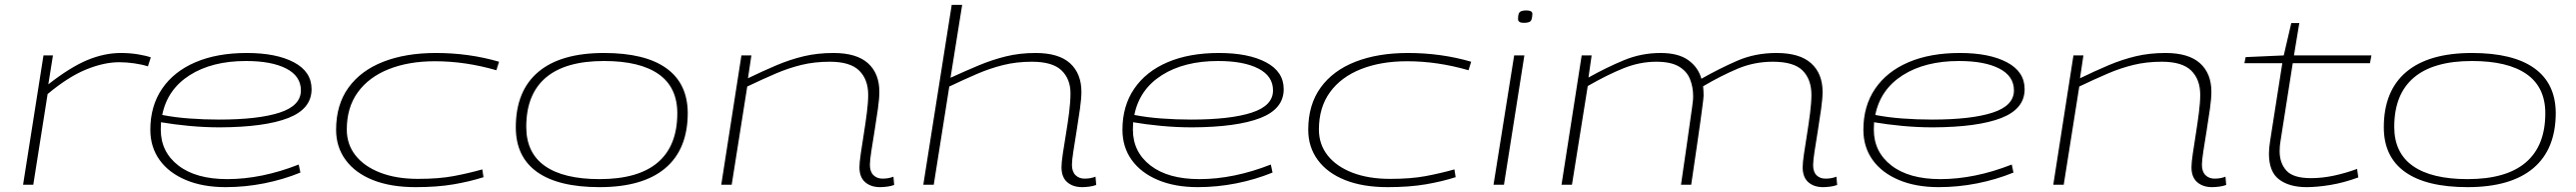

<svg xmlns="http://www.w3.org/2000/svg" viewBox="-20 -760 10607 790"><path d="M198 -532 179 -413Q270 -484 340 -513Q410 -542 478 -542Q515 -542 548 -536.5Q581 -531 601 -524L589 -487Q564 -495 532 -499.5Q500 -504 471 -504Q408 -504 334.5 -474Q261 -444 176 -373L117 0H75L159 -532Z M1217 -50Q1146 -21 1067.5 -5.5Q989 10 909 10Q815 10 745 -19.5Q675 -49 637 -102Q599 -155 599 -226Q599 -324 647.5 -395Q696 -466 785 -504Q874 -542 996 -542Q1118 -542 1190.5 -503.5Q1263 -465 1263 -393Q1263 -312 1167 -274.5Q1071 -237 886 -236Q822 -236 758.5 -242Q695 -248 643 -257Q642 -242 642 -227Q642 -135 714.5 -79Q787 -23 916 -23Q1057 -23 1210 -83ZM993 -509Q853 -509 761 -450.5Q669 -392 648 -287Q699 -277 759.5 -272.5Q820 -268 882 -268Q1043 -268 1131 -296.5Q1219 -325 1219 -388Q1219 -447 1158.5 -478Q1098 -509 993 -509Z M1691 10Q1589 10 1516 -19Q1443 -48 1403.5 -101.5Q1364 -155 1364 -226Q1364 -329 1415 -399.5Q1466 -470 1558.5 -506Q1651 -542 1775 -542Q1911 -542 2035 -506L2024 -471Q1896 -508 1771 -508Q1663 -508 1581 -475.5Q1499 -443 1453.5 -380.5Q1408 -318 1408 -227Q1408 -166 1444 -120.5Q1480 -75 1546 -49.5Q1612 -24 1701 -24Q1787 -24 1848 -35.5Q1909 -47 1966 -63L1971 -31Q1915 -13 1847.5 -1.5Q1780 10 1691 10Z M2449 10Q2279 10 2191.5 -52.5Q2104 -115 2104 -236Q2104 -386 2196.5 -464Q2289 -542 2467 -542Q2636 -542 2723.5 -479.5Q2811 -417 2812 -296Q2812 -146 2719.5 -68Q2627 10 2449 10ZM2449 -23Q2608 -23 2688.5 -91.5Q2769 -160 2769 -294Q2769 -401 2692 -455Q2615 -509 2467 -509Q2308 -509 2227.5 -440.5Q2147 -372 2147 -238Q2147 -131 2224 -77Q2301 -23 2449 -23Z M3033 -532H3074L3060 -438Q3122 -468 3177.5 -491.5Q3233 -515 3289.5 -528.5Q3346 -542 3412 -542Q3507 -542 3554 -500Q3601 -458 3601 -382Q3601 -355 3595 -312Q3589 -269 3581.5 -223Q3574 -177 3568 -138.5Q3562 -100 3562 -82Q3562 -54 3576.5 -39.5Q3591 -25 3614 -25Q3639 -25 3659 -33L3662 1Q3649 6 3632.5 8Q3616 10 3604 10Q3566 10 3542.5 -10.5Q3519 -31 3519 -72Q3519 -91 3524.5 -128Q3530 -165 3537 -209Q3544 -253 3549.5 -295.5Q3555 -338 3555 -370Q3555 -433 3518 -469.5Q3481 -506 3397 -506Q3334 -506 3280.5 -493Q3227 -480 3173.5 -457Q3120 -434 3057 -404L2993 0H2950Z M4394 -82Q4394 -54 4408.5 -39.5Q4423 -25 4446 -25Q4471 -25 4491 -33L4494 1Q4481 6 4464.5 8Q4448 10 4436 10Q4398 10 4374.5 -10.5Q4351 -31 4351 -72Q4351 -91 4356.5 -128Q4362 -165 4369.5 -209.5Q4377 -254 4382.5 -298Q4388 -342 4388 -376Q4388 -435 4351 -470.5Q4314 -506 4229 -506Q4166 -506 4111.5 -492.5Q4057 -479 4003.5 -456Q3950 -433 3889 -404L3825 0H3782L3899 -740H3942L3894 -440Q3953 -467 4009 -490.5Q4065 -514 4122 -528Q4179 -542 4244 -542Q4340 -542 4386.5 -499.5Q4433 -457 4433 -382Q4433 -355 4427 -312Q4421 -269 4413.5 -223Q4406 -177 4400 -138.5Q4394 -100 4394 -82Z M5220 -50Q5149 -21 5070.5 -5.5Q4992 10 4912 10Q4818 10 4748 -19.5Q4678 -49 4640 -102Q4602 -155 4602 -226Q4602 -324 4650.5 -395Q4699 -466 4788 -504Q4877 -542 4999 -542Q5121 -542 5193.5 -503.5Q5266 -465 5266 -393Q5266 -312 5170 -274.5Q5074 -237 4889 -236Q4825 -236 4761.5 -242Q4698 -248 4646 -257Q4645 -242 4645 -227Q4645 -135 4717.5 -79Q4790 -23 4919 -23Q5060 -23 5213 -83ZM4996 -509Q4856 -509 4764 -450.5Q4672 -392 4651 -287Q4702 -277 4762.5 -272.5Q4823 -268 4885 -268Q5046 -268 5134 -296.5Q5222 -325 5222 -388Q5222 -447 5161.5 -478Q5101 -509 4996 -509Z M5694 10Q5592 10 5519 -19Q5446 -48 5406.5 -101.5Q5367 -155 5367 -226Q5367 -329 5418 -399.5Q5469 -470 5561.5 -506Q5654 -542 5778 -542Q5914 -542 6038 -506L6027 -471Q5899 -508 5774 -508Q5666 -508 5584 -475.5Q5502 -443 5456.5 -380.5Q5411 -318 5411 -227Q5411 -166 5447 -120.5Q5483 -75 5549 -49.5Q5615 -24 5704 -24Q5790 -24 5851 -35.5Q5912 -47 5969 -63L5974 -31Q5918 -13 5850.5 -1.5Q5783 10 5694 10Z M6265 -717Q6290 -717 6290 -703Q6289 -677 6281 -671.5Q6273 -666 6254 -666Q6231 -666 6231 -682Q6231 -706 6239.5 -711.5Q6248 -717 6265 -717ZM6130 0 6215 -532H6257L6173 0Z M7487 10Q7449 10 7426 -10.5Q7403 -31 7403 -72Q7403 -91 7408.5 -127.5Q7414 -164 7421 -208Q7428 -252 7433.5 -295Q7439 -338 7439 -370Q7439 -433 7403 -469.5Q7367 -506 7280 -506Q7203 -506 7134.5 -477Q7066 -448 6993 -405Q6994 -396 6994.5 -385.5Q6995 -375 6995 -366Q6995 -359 6993.5 -348.5Q6992 -338 6989.5 -317Q6987 -296 6981.5 -257.5Q6976 -219 6967 -156.5Q6958 -94 6944 0H6902Q6916 -95 6925 -158.5Q6934 -222 6939.5 -261Q6945 -300 6948 -320.5Q6951 -341 6951.5 -350Q6952 -359 6952 -364Q6952 -402 6939 -434.5Q6926 -467 6893 -486.5Q6860 -506 6800 -506Q6732 -506 6665 -479Q6598 -452 6518 -406L6453 0H6410L6493 -532H6534L6521 -441Q6596 -483 6667.5 -512.5Q6739 -542 6818 -542Q6891 -542 6932 -512.5Q6973 -483 6986 -436Q7060 -478 7133.5 -510Q7207 -542 7295 -542Q7391 -542 7438 -499.5Q7485 -457 7485 -382Q7485 -355 7479 -312Q7473 -269 7465.5 -222.5Q7458 -176 7452 -137.5Q7446 -99 7446 -81Q7446 -53 7460 -39Q7474 -25 7497 -25Q7522 -25 7542 -33L7545 1Q7532 6 7515.5 8Q7499 10 7487 10Z M8271 -50Q8200 -21 8121.5 -5.5Q8043 10 7963 10Q7869 10 7799 -19.5Q7729 -49 7691 -102Q7653 -155 7653 -226Q7653 -324 7701.5 -395Q7750 -466 7839 -504Q7928 -542 8050 -542Q8172 -542 8244.5 -503.5Q8317 -465 8317 -393Q8317 -312 8221 -274.5Q8125 -237 7940 -236Q7876 -236 7812.5 -242Q7749 -248 7697 -257Q7696 -242 7696 -227Q7696 -135 7768.5 -79Q7841 -23 7970 -23Q8111 -23 8264 -83ZM8047 -509Q7907 -509 7815 -450.5Q7723 -392 7702 -287Q7753 -277 7813.5 -272.5Q7874 -268 7936 -268Q8097 -268 8185 -296.5Q8273 -325 8273 -388Q8273 -447 8212.5 -478Q8152 -509 8047 -509Z M8518 -532H8559L8545 -438Q8607 -468 8662.5 -491.5Q8718 -515 8774.5 -528.5Q8831 -542 8897 -542Q8992 -542 9039 -500Q9086 -458 9086 -382Q9086 -355 9080 -312Q9074 -269 9066.5 -223Q9059 -177 9053 -138.5Q9047 -100 9047 -82Q9047 -54 9061.5 -39.5Q9076 -25 9099 -25Q9124 -25 9144 -33L9147 1Q9134 6 9117.5 8Q9101 10 9089 10Q9051 10 9027.5 -10.5Q9004 -31 9004 -72Q9004 -91 9009.5 -128Q9015 -165 9022 -209Q9029 -253 9034.5 -295.5Q9040 -338 9040 -370Q9040 -433 9003 -469.5Q8966 -506 8882 -506Q8819 -506 8765.5 -493Q8712 -480 8658.5 -457Q8605 -434 8542 -404L8478 0H8435Z M9686 -65 9691 -30Q9631 -8 9576 1Q9521 10 9478 10Q9407 10 9365 -21.5Q9323 -53 9323 -128Q9323 -150 9328 -181L9378 -500H9222L9227 -525L9384 -532L9415 -665H9448L9426 -532H9745L9739 -500H9421L9371 -182Q9369 -171 9368 -160Q9367 -149 9367 -138Q9367 -89 9395 -58Q9423 -27 9496 -27Q9543 -27 9591.5 -37.5Q9640 -48 9686 -65Z M10141 10Q9971 10 9883.5 -52.5Q9796 -115 9796 -236Q9796 -386 9888.5 -464Q9981 -542 10159 -542Q10328 -542 10415.5 -479.5Q10503 -417 10504 -296Q10504 -146 10411.5 -68Q10319 10 10141 10ZM10141 -23Q10300 -23 10380.5 -91.5Q10461 -160 10461 -294Q10461 -401 10384 -455Q10307 -509 10159 -509Q10000 -509 9919.5 -440.5Q9839 -372 9839 -238Q9839 -131 9916 -77Q9993 -23 10141 -23Z"/></svg>

Font: Georama ExtraExtended ExtraLight
Style: Italic
Weight: 200
Width: 8
Italic angle: -9°
Designer: Jean-Baptiste Levee
Foundry: Production Type
Version: Version 1.000